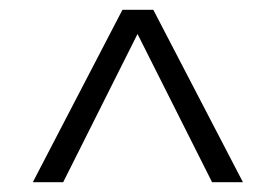

<svg xmlns="http://www.w3.org/2000/svg" viewBox="-20 -730 563 392"><path d="M109 -358H47L230 -710H274L273 -685ZM413 -358 248 -686V-710H293L476 -358Z"/></svg>

Font: Roboto Serif 120pt Expanded SemiBold
Style: Regular
Weight: 600
Width: 7
Designer: Greg Gazdowicz
Foundry: Commercial Type
Version: Version 1.008